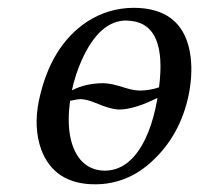

<svg xmlns="http://www.w3.org/2000/svg" viewBox="-20 -462 512 494"><path d="M80.1 -203.1Q109.9 -343.8 204.1 -406.2Q258.3 -441.4 323.2 -441.9Q445.3 -441.9 467.8 -332Q478 -280.3 465.3 -216.8Q443.4 -113.8 371.6 -47.4Q307.6 12.2 224.6 12.2Q119.6 12.2 85.9 -77.6Q65.9 -134.3 80.1 -203.1ZM389.2 -237.3Q409.7 -397.5 317.9 -408.2Q311 -408.7 304.7 -409.2Q236.3 -409.2 190.4 -307.6Q173.8 -270.5 165 -229.5Q199.7 -247.6 245.6 -248Q265.6 -248 305.7 -234.9Q324.7 -229 341.8 -229Q366.2 -229.5 389.2 -237.3ZM160.2 -202.6Q147 -102.1 185.5 -52.7Q210 -23.4 249 -22.9Q314.5 -22.9 354 -105Q370.6 -139.6 380.4 -185.1Q383.8 -200.7 385.3 -210Q324.2 -180.2 287.1 -180.2Q265.6 -180.2 224.1 -197.8Q201.7 -207 186 -207Q180.7 -207 160.2 -202.6Z"/></svg>

Font: Linux Biolinum Capitals O
Style: Italic Samll Caps
Weight: 400
Italic angle: -12°
Designer: Philipp H. Poll
Foundry: Philipp H. Poll
Version: Version 0.6.2